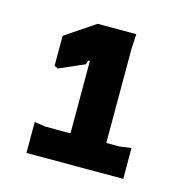

<svg xmlns="http://www.w3.org/2000/svg" viewBox="-63 -886 431 456"><g transform="rotate(15 152.0 -658.0)"><path d="M129 -488V-738H125L122 -728L60 -701L51 -705V-779L124 -828H219L217 -792V-488ZM40 -488V-564L68 -560H250L278 -564V-488Z"/></g></svg>

Font: AR One Sans
Style: Bold
Weight: 700
Designer: Niteesh Yadav
Foundry: Niteesh Yadav
Version: Version 1.001;gftools[0.9.33]